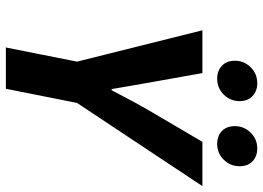

<svg xmlns="http://www.w3.org/2000/svg" viewBox="-138 -736 874 637"><g transform="rotate(90 298.5 -417.0)"><path d="M137 0 184 -236 80 -652H222L250 -495Q257 -458 262.5 -424Q268 -390 275 -351H279Q299 -390 318 -425Q337 -460 359 -497L450 -652H597L321 -236L274 0ZM240 -701Q215 -701 198 -716.5Q181 -732 181 -760Q181 -790 202.5 -812Q224 -834 256 -834Q281 -834 298 -818.5Q315 -803 315 -775Q315 -745 293.5 -723Q272 -701 240 -701ZM457 -701Q431 -701 414.5 -716.5Q398 -732 398 -760Q398 -790 419.5 -812Q441 -834 472 -834Q498 -834 514.5 -818.5Q531 -803 531 -775Q531 -745 509.5 -723Q488 -701 457 -701Z"/></g></svg>

Font: Source Sans 3
Style: Bold Italic
Weight: 700
Italic angle: -11°
Designer: Paul D. Hunt
Foundry: Adobe
Version: Version 3.052;hotconv 1.1.0;makeotfexe 2.6.0